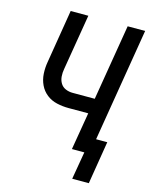

<svg xmlns="http://www.w3.org/2000/svg" viewBox="-130 -819 836 1061"><g transform="rotate(15 288.0 -288.5)"><path d="M388 158H483L523 -87H459L566 -735H466L394 -301H267Q246 -301 227 -309Q208 -317 197.5 -334.5Q187 -352 185.5 -373.5Q184 -395 188 -416L241 -735H140L90 -430Q84 -396 86 -362Q88 -328 102 -298.5Q116 -269 141.5 -249Q167 -229 200 -221.5Q233 -214 267 -214H380L344 0H415Z"/></g></svg>

Font: Iosevka Sparkle Medium
Style: Italic
Weight: 500
Italic angle: -9°
Designer: Belleve Invis
Foundry: Belleve Invis
Version: Version 4.5.0; ttfautohint (v1.8.3)